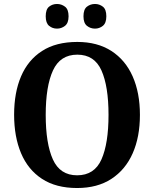

<svg xmlns="http://www.w3.org/2000/svg" viewBox="-20 -936 775 966"><path d="M368 10Q262 10 191.5 -36Q121 -82 86 -165Q51 -248 51 -359Q51 -470 86 -552Q121 -634 191.5 -679.5Q262 -725 369 -725Q470 -725 540.5 -679.5Q611 -634 647.5 -551.5Q684 -469 684 -358Q684 -247 647.5 -164.5Q611 -82 540.5 -36Q470 10 368 10ZM368 -54Q455 -54 490.5 -134Q526 -214 526 -358Q526 -502 490.5 -581.5Q455 -661 369 -661Q283 -661 246.5 -581.5Q210 -502 210 -358Q210 -214 246 -134Q282 -54 368 -54ZM458 -792Q435 -792 417.5 -806Q400 -820 400 -854Q400 -889 417.5 -902.5Q435 -916 458 -916Q480 -916 497.5 -902.5Q515 -889 515 -854Q515 -820 497.5 -806Q480 -792 458 -792ZM267 -792Q244 -792 227 -806Q210 -820 210 -854Q210 -889 227 -902.5Q244 -916 267 -916Q289 -916 307 -902.5Q325 -889 325 -854Q325 -820 307 -806Q289 -792 267 -792Z"/></svg>

Font: Noto Serif Tamil SemiCondensed
Style: Bold Italic
Weight: 700
Width: 4
Italic angle: -12°
Designer: Indian Type Foundry, Tom Grace, and the Monotype Design Team
Foundry: Monotype Imaging Inc.
Version: Version 2.003; ttfautohint (v1.8.4.7-5d5b)